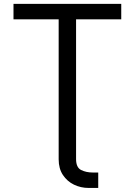

<svg xmlns="http://www.w3.org/2000/svg" viewBox="-20 -747 682 972"><path d="M48.3 -649.1V-727.3H593.8V-649.1H365.1V58.2Q365.1 100.9 390.6 113.6Q416.2 126.4 450.3 126.4H477.3V204.5H429Q389.2 204.5 354.6 187.9Q320 171.2 298.5 138.8Q277 106.5 277 59.7V-649.1Z"/></svg>

Font: Inter UI
Style: Regular
Weight: 400
Designer: Rasmus Andersson
Foundry: rsms
Version: 3.2;8d6f07862